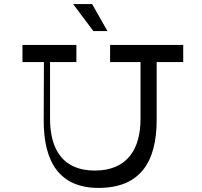

<svg xmlns="http://www.w3.org/2000/svg" viewBox="-20 -920 987 940"><path d="M506 -768 431 -900H338L437 -768ZM877 -700H519V-616H668V-339C668 -192 605 -85 444 -85C285 -85 225 -192 225 -339V-616H354V-700H90V-616H195L194 -333C193 -125 273 0 462 0C665 0 747 -125 747 -333V-616H877Z"/></svg>

Font: Space Cowgirl
Style: Regular
Weight: 400
Designer: Valery Marier
Foundry: Valery Marier
Version: Version 1.000;hotconv 1.0.109;makeotfexe 2.5.65596